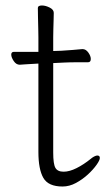

<svg xmlns="http://www.w3.org/2000/svg" viewBox="-20 -664 400 700"><path d="M316 -89Q328 -97 335 -97Q344 -97 344 -88Q344 -80 332 -63Q320 -46 300.5 -28Q281 -10 257 3Q233 16 208 16Q156 16 138 -15.5Q120 -47 120 -110V-432H116Q94 -431 73 -429.5Q52 -428 52 -428Q39 -428 30 -441.5Q21 -455 21 -465Q21 -475 31 -475H120V-528Q120 -538 119.5 -559Q119 -580 118.5 -602Q118 -624 118 -635Q118 -644 133 -644Q146 -644 161 -636.5Q176 -629 176 -617Q176 -609 175.5 -592.5Q175 -576 174.5 -558Q174 -540 174 -528V-478L204 -479Q222 -480 246 -482Q270 -484 280 -485H281Q293 -485 302 -472.5Q311 -460 311 -449Q311 -437 301 -437Q291 -437 263 -437Q235 -437 215 -436L174 -434V-108Q174 -66 182 -52Q190 -38 212 -38Q233 -38 259 -51Q285 -64 311 -85Z"/></svg>

Font: Moon Stars Kai T Light
Style: Regular
Weight: 300
Designer: GuiWonder
Version: Version 1.101